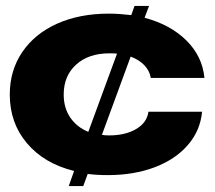

<svg xmlns="http://www.w3.org/2000/svg" viewBox="-20 -578 724 648"><path d="M344 13Q305 13 276 9L261 50H212L230 -1Q129 -26 71 -94.5Q13 -163 13 -259Q13 -340 55 -402Q97 -464 172.5 -498Q248 -532 348 -532Q381 -532 423 -527L434 -558H483L468 -518Q555 -495 609 -441.5Q663 -388 670 -315H489Q485 -339 467.5 -357.5Q450 -376 421 -387L324 -123Q332 -121 348 -121Q403 -121 439.5 -142.5Q476 -164 481 -201H662Q656 -137 614 -88.5Q572 -40 502 -13.5Q432 13 344 13ZM278 -133 375 -397Q367 -398 349 -398Q279 -398 237 -360Q195 -322 195 -259Q195 -214 217 -181.5Q239 -149 278 -133Z"/></svg>

Font: Non Bureau Extended
Style: Bold
Weight: 700
Width: 7
Designer: Jona Saucedo
Foundry: Non Foundry
Version: Version 1.000; ttfautohint (v1.8.4)